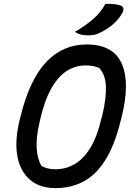

<svg xmlns="http://www.w3.org/2000/svg" viewBox="-20 -949 690 989"><path d="M426 -720Q563 -720 607 -621.5Q651 -523 606 -344L600 -321Q569 -197 521 -122Q473 -47 409 -13.5Q345 20 265 20Q185 20 134.5 -23Q84 -66 69.5 -144.5Q55 -223 81 -330L87 -354Q134 -542 219.5 -631Q305 -720 426 -720ZM182 -311Q166 -242 169 -186Q172 -130 194 -94Q225 -77 265 -77Q316 -77 361 -101.5Q406 -126 442.5 -183Q479 -240 502 -337L507 -355Q528 -444 525.5 -504.5Q523 -565 491 -599Q462 -612 420 -612Q370 -612 325.5 -584.5Q281 -557 245.5 -495.5Q210 -434 186 -330ZM523 -929Q571 -931 603 -920Q614 -916 615.5 -905Q617 -894 610 -882Q591 -849 563 -824.5Q535 -800 498 -782Q482 -773 467 -770Q452 -767 432 -767Q410 -767 394.5 -771.5Q379 -776 366 -785Q421 -817 459.5 -850.5Q498 -884 523 -929Z"/></svg>

Font: Recursive Sn Csl St Med
Style: Italic
Weight: 500
Italic angle: -15°
Version: Version 1.079;hotconv 1.0.112;makeotfexe 2.5.65598; ttfautoh